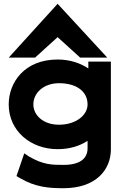

<svg xmlns="http://www.w3.org/2000/svg" viewBox="-20 -796 642 1013"><path d="M165 -492 284 -600 403 -492H546L284 -776L26 -492ZM156 -245C156 -307 212 -357 291 -357C386 -357 442 -312 442 -245C442 -190 383 -138 291 -138C207 -138 156 -189 156 -245ZM26 -245C26 -105 142 -9 284 -9C348 -9 401 -26 442 -53V-14C442 42 400 74 315 74C252 74 209 73 135 31L108 13L67 133L84 143C167 192 239 197 315 197C487 197 565 99 565 -8V-471H446V-435C405 -462 351 -482 284 -482C109 -482 26 -361 26 -245Z"/></svg>

Font: Charger
Style: Hemi
Weight: 900
Designer: Jasper
Foundry: Cannot Into Space Fonts
Version: Version 0.99